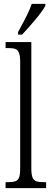

<svg xmlns="http://www.w3.org/2000/svg" viewBox="-20 -979 269 999"><path d="M9 -31H16Q46 -31 60 -36Q74 -41 79.5 -56Q85 -71 85 -105V-656Q85 -689 78.5 -704.5Q72 -720 59 -724.5Q46 -729 21 -729H9V-760H143V-105Q143 -71 149 -56Q155 -41 169 -36Q183 -31 213 -31H220V0H9ZM74 -812 89 -840Q106 -871 121.5 -902.5Q137 -934 145 -959H216V-949Q203 -924 166.5 -880Q130 -836 95 -799H74Z"/></svg>

Font: Noto Serif CondLight
Style: Regular
Weight: 300
Width: 3
Designer: Monotype Design Team
Foundry: Monotype Imaging Inc.
Version: Version 1.001